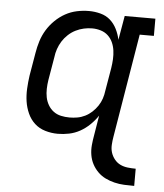

<svg xmlns="http://www.w3.org/2000/svg" viewBox="-52 -574 705 823"><g transform="rotate(5 300.0 -163.0)"><path d="M556 202Q534 202 512.5 201Q491 200 470.5 195Q450 190 431.5 181Q413 172 398.5 157.5Q384 143 374.5 125Q365 107 361.5 86Q358 65 360 43.5Q362 22 366 0L380 -85Q366 -64 347 -45.5Q328 -27 305.5 -14.5Q283 -2 258.5 3Q234 8 210 8Q210 8 210 8Q210 8 210 8Q182 8 155.5 0Q129 -8 110 -25.5Q91 -43 80 -67.5Q69 -92 65 -118.5Q61 -145 62.5 -173.5Q64 -202 68 -230L85 -330Q89 -355 97 -380.5Q105 -406 119 -429Q133 -452 153 -471.5Q173 -491 196.5 -504Q220 -517 246 -522.5Q272 -528 298 -528Q323 -528 347.5 -521.5Q372 -515 389.5 -499.5Q407 -484 418 -462Q429 -440 434 -416L452 -520H584V-446H523L449 0Q446 17 445 35Q444 53 449 68.5Q454 84 464.5 97Q475 110 489.5 117Q504 124 521.5 126Q539 128 556 128ZM254 -66Q271 -66 288 -69Q305 -72 321 -80Q337 -88 350.5 -100.5Q364 -113 374 -128Q384 -143 389.5 -159.5Q395 -176 397 -193L414 -293Q417 -312 418 -331Q419 -350 416.5 -368.5Q414 -387 406.5 -403.5Q399 -420 386 -432Q373 -444 355 -449.5Q337 -455 318 -455Q300 -455 282 -451Q264 -447 247 -438.5Q230 -430 215.5 -416.5Q201 -403 191 -387Q181 -371 175 -353.5Q169 -336 167 -318L150 -218Q147 -199 146.5 -180Q146 -161 149.5 -143.5Q153 -126 162 -110.5Q171 -95 185 -84.5Q199 -74 217 -70Q235 -66 254 -66Z"/></g></svg>

Font: Iosevka Etoile Oblique
Style: Regular
Weight: 400
Italic angle: -9°
Designer: Belleve Invis
Foundry: Belleve Invis
Version: Version 15.5.2; ttfautohint (v1.8.4)